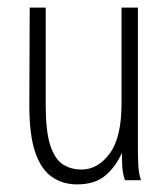

<svg xmlns="http://www.w3.org/2000/svg" viewBox="-20 -473 440 504"><path d="M182 11Q145 11 116.5 -8.5Q88 -28 72.5 -73Q57 -118 57 -197L58 -453H100V-197Q100 -128 112 -91.5Q124 -55 145 -41.5Q166 -28 194 -28Q237 -28 268 -70Q299 -112 299 -201V-453H342V-82Q342 -64 343 -41Q344 -18 350 0H308Q302 -17 301 -36Q300 -55 300 -72Q285 -37 257.5 -13Q230 11 182 11Z"/></svg>

Font: Inconsolata Condensed Light
Style: Regular
Weight: 300
Width: 3
Monospace: yes
Designer: Raph Levien, Cyreal, Brenton Simpson
Foundry: Raph Levien, Cyreal, Google
Version: Version 3.001; ttfautohint (v1.8.2.53-6de2)